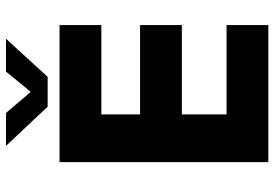

<svg xmlns="http://www.w3.org/2000/svg" viewBox="-158 -762 920 644"><g transform="rotate(-90 302.0 -440.0)"><path d="M80.1 -700.2H540V-560.1H240.2V-430.2H540V-290H240.2V-140.1H540V0H80.1ZM366.2 -740.2H266.1L134.8 -879.9H245.1L315.9 -796.9L383.8 -879.9H494.1Z"/></g></svg>

Font: Gully
Style: Bold
Weight: 700
Designer: jaikishan Patel
Foundry: MagicType
Version: Version 1.000;Glyphs 3.2 (3242)